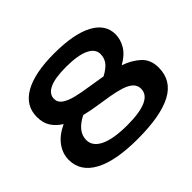

<svg xmlns="http://www.w3.org/2000/svg" viewBox="-161 -928 1155 1155"><g transform="rotate(-45 417.0 -350.0)"><path d="M805 -205Q805 -95 706.5 -42.5Q608 10 411 10Q224 10 126.5 -43Q29 -96 29 -195Q29 -247 61.5 -292.5Q94 -338 160 -369Q122 -392 99 -426.5Q76 -461 76 -513Q76 -609 164.5 -659.5Q253 -710 419 -710Q586 -710 674.5 -663Q763 -616 763 -530Q763 -487 738.5 -445.5Q714 -404 657 -372Q721 -350 763 -311Q805 -272 805 -205ZM226 -517Q226 -487 252.5 -468.5Q279 -450 323.5 -439Q368 -428 422.5 -420Q477 -412 533 -402Q580 -428 597.5 -453Q615 -478 615 -510Q615 -554 563.5 -578Q512 -602 412 -602Q318 -602 272 -580Q226 -558 226 -517ZM188 -205Q188 -151 249 -122Q310 -93 427 -93Q531 -93 585.5 -117Q640 -141 640 -190Q640 -220 618.5 -239Q597 -258 560.5 -269.5Q524 -281 477.5 -289Q431 -297 380.5 -304.5Q330 -312 282 -324Q188 -277 188 -205Z"/></g></svg>

Font: Georama Extended SemiBold
Style: Regular
Weight: 600
Width: 7
Designer: Jean-Baptiste Levee
Foundry: Production Type
Version: Version 1.000